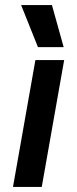

<svg xmlns="http://www.w3.org/2000/svg" viewBox="-20 -734 303 754"><path d="M119 -498H232L144 0H31ZM63 -714H184L230 -549H129Z"/></svg>

Font: Chakra Petch SemiBold
Style: Italic
Weight: 600
Italic angle: -10°
Designer: Katatrad Aksorn Co.,Ltd.
Foundry: Cadson Demak Co.,Ltd.
Version: Version 1.000; ttfautohint (v1.6)